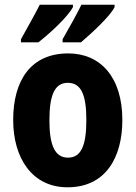

<svg xmlns="http://www.w3.org/2000/svg" viewBox="-20 -786 577 816"><path d="M467 -756V-766H326C311 -734 279 -677 246 -619V-606H324C370 -645 449 -718 467 -756ZM290 -756V-766H149C133 -734 102 -678 69 -619V-606H143C197 -648 270 -717 290 -756ZM500 -276C500 -458 407 -559 270 -559C111 -559 36 -444 36 -276C36 -115 116 10 267 10C430 10 500 -118 500 -276ZM190 -275C190 -383 213 -434 268 -434C325 -434 347 -383 347 -276C347 -168 325 -116 269 -116C213 -116 190 -169 190 -275Z"/></svg>

Font: Noto Sans Gurmukhi Condensed ExtraBold
Style: Regular
Weight: 800
Width: 3
Designer: Jelle Bosma - Monotype Design Team
Foundry: Monotype Imaging Inc.
Version: Version 2.004